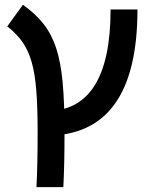

<svg xmlns="http://www.w3.org/2000/svg" viewBox="-20 -557 626 802"><path d="M172.9 9.8V-92.8Q441.9 -92.8 441.9 -517.6H554.2Q554.2 9.8 172.9 9.8ZM132.3 224.6Q134.8 176.8 136 119.4Q137.2 62 137.2 -4.9Q137.2 -107.9 131.6 -179.2Q126 -250.5 111.8 -299.3Q97.7 -348.1 73 -382.8Q48.3 -417.5 10.3 -446.8L75.7 -537.1Q127.9 -500 161.6 -457.3Q195.3 -414.6 214.6 -356Q233.9 -297.4 241.7 -212.4Q249.5 -127.4 249.5 -4.9Q249.5 62 248.3 119.4Q247.1 176.8 244.6 224.6Z"/></svg>

Font: Cascadia Mono Medium
Style: Regular
Weight: 500
Monospace: yes
Designer: Aaron Bell
Foundry: Saja Typeworks
Version: Version 2407.024